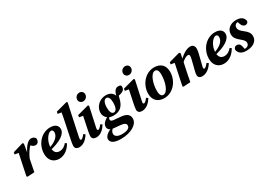

<svg xmlns="http://www.w3.org/2000/svg" viewBox="20 -1802 4331 3091"><g transform="rotate(-30 2185.0 -256.5)"><path d="M218.8 -224.2C250.6 -297.7 290.2 -365.9 359.6 -431.5V-437.5L311.8 -432.4L326.6 -416.1C357.2 -382.9 378.8 -365.5 411.3 -365.5C455 -365.5 478.3 -402.1 478.6 -449.4C466.7 -482.1 434.6 -498.7 399.4 -498.7C330 -498.7 256.4 -398.4 210.2 -276.1H199.4L218.8 -224.2ZM30.8 -3.6 45.1 8 175.1 0C188.8 -72.4 203 -142.9 217.3 -214.3L235 -304L230.6 -309.7L260.4 -484.4L241.6 -500.2L49.4 -443.4L43.3 -405.9L169.7 -386L116.6 -415L30.8 -3.6Z M633.6 15.1C742 15.1 822 -63.8 863.3 -141.1L835.3 -161.2C804 -122.2 758.3 -88.2 699.6 -88.2C637.5 -88.2 599.9 -127.2 599.9 -209C599.9 -333.4 683.4 -444.3 740.5 -444.3C761.4 -444.3 777.6 -428 777.6 -395.3C777.6 -332.6 722.9 -251.4 538.8 -204.9L541.4 -167.6C780.5 -216.4 894 -299.2 894 -391C894 -455.7 844.4 -498.7 755.4 -498.7C586 -498.7 458.6 -346.2 458.6 -173C458.6 -55.7 529.4 15.1 633.6 15.1Z M1005.6 15.1C1091.6 15.1 1154.5 -50.7 1193.9 -117.6L1163.8 -138C1130.9 -96.3 1108.4 -76.1 1092.4 -76.1C1082.3 -76.1 1074.6 -83.3 1074.6 -96.9C1074.6 -106.9 1076.9 -120.7 1081.4 -139.9L1202.1 -706.9L1186.8 -719.2L976.2 -662.8L970.7 -625.2L1095.6 -605L1040.8 -638.9C1029.6 -567.7 1014.5 -495.4 999.8 -425L947.8 -174.3C935.4 -115 928.8 -79.8 928.8 -52.9C928.8 -8.9 958.1 15.1 1005.6 15.1Z M1244.6 -50.9C1244.6 -8.3 1274.9 15.1 1321.6 15.1C1407.6 15.1 1471.1 -50.4 1511.1 -117.6L1480.3 -138C1447.5 -95.8 1425.5 -76.1 1408.7 -76.1C1399.1 -76.1 1391.7 -83.3 1391.7 -96.6C1391.7 -106.9 1394.3 -120.7 1398.5 -139.3L1473.8 -486.6L1458 -500.2L1246.4 -443.4L1240.3 -405.9L1336.4 -388.8L1314.4 -416.4L1258.9 -149.7C1253.1 -119.4 1244.6 -78.1 1244.6 -50.9ZM1428.6 -593.8C1472.6 -593.8 1513.2 -629.9 1513.2 -679.4C1513.2 -719.3 1482.9 -748.2 1441.2 -748.2C1397.1 -748.2 1356.1 -713 1356.1 -663.5C1356.1 -620.5 1390.7 -593.8 1428.6 -593.8Z M1653.6 234.6C1840.7 234.6 1981.6 152.1 1981.6 43.6C1981.6 -19.9 1945.2 -67.2 1830.7 -77.6L1694.8 -89.6C1656.6 -93.2 1647.1 -111.9 1647.1 -128.2C1647.1 -142.6 1649.6 -152.9 1687 -185.8L1667.2 -210.1V-203C1586.4 -157.6 1534.7 -119.1 1534.7 -56.9C1534.7 -17.2 1560.3 12.4 1606.8 19.8V22.1C1619.1 24.4 1630.8 25.6 1642.6 26.6L1759.1 37.1C1828.4 44.1 1855.3 66 1855.3 99.5C1855.3 147 1801.8 176.1 1709.4 176.1C1628.4 176.1 1579.6 147.1 1579.6 98.4C1579.6 61 1603.3 32.6 1638.5 8.4L1620 -2.2C1545.1 23.6 1466.6 71 1466.6 133.6C1466.6 199.8 1535.8 234.6 1653.6 234.6ZM1736.2 -150.7C1869.2 -150.7 1927.3 -223.3 1955.8 -339.4C1963.1 -367.7 1968.7 -392.4 1977.5 -415.7L1954.5 -383.7C2044 -402.5 2087.6 -424 2087.6 -485.6C2087.6 -497.9 2084.3 -505.6 2080 -512.3C2068 -519.9 2055.1 -523.4 2036.4 -523.4C1985 -523.4 1947.8 -489.1 1926.5 -375L1938.5 -373.9C1938.7 -438.4 1883 -498.7 1789.3 -498.7C1670.3 -498.7 1574.6 -403.6 1574.6 -294.6C1574.6 -221.9 1630.7 -150.7 1736.2 -150.7ZM1764.9 -192C1721.5 -192 1705.3 -250.8 1705.3 -312.5C1705.3 -399 1730 -456 1777 -456C1812.6 -456 1836.1 -413 1836.1 -339.7C1836.1 -227.2 1801.9 -192 1764.9 -192Z M2095.6 -50.9C2095.6 -8.3 2125.9 15.1 2172.6 15.1C2258.6 15.1 2322.1 -50.4 2362.1 -117.6L2331.3 -138C2298.5 -95.8 2276.5 -76.1 2259.7 -76.1C2250.1 -76.1 2242.7 -83.3 2242.7 -96.6C2242.7 -106.9 2245.3 -120.7 2249.5 -139.3L2324.8 -486.6L2309 -500.2L2097.4 -443.4L2091.3 -405.9L2187.4 -388.8L2165.4 -416.4L2109.9 -149.7C2104.1 -119.4 2095.6 -78.1 2095.6 -50.9ZM2279.6 -593.8C2323.6 -593.8 2364.2 -629.9 2364.2 -679.4C2364.2 -719.3 2333.9 -748.2 2292.2 -748.2C2248.1 -748.2 2207.1 -713 2207.1 -663.5C2207.1 -620.5 2241.7 -593.8 2279.6 -593.8Z M2587.6 15.1C2753.7 15.1 2877.6 -141.1 2877.6 -308C2877.6 -439.6 2795.2 -498.7 2686.2 -498.7C2519.1 -498.7 2393.7 -343 2393.7 -175.9C2393.7 -44.7 2479.1 15.1 2587.6 15.1ZM2599.6 -39.2C2565.1 -39.2 2538.4 -64.3 2538.4 -149.2C2538.4 -284.6 2593.8 -444.4 2673.1 -444.4C2708.4 -444.4 2732.8 -418.9 2732.8 -338.1C2732.8 -198.4 2678.3 -39.2 2599.6 -39.2Z M2945.1 8 3075.1 0C3088.8 -72.4 3101.5 -142.9 3117.3 -214.3L3146.3 -349L3149 -360.9L3172.5 -484.4L3153.8 -500.2L2949.4 -443.4L2943.3 -405.9L3069.7 -386L3016.6 -415L2930.8 -3.6L2945.1 8ZM3292.3 15.1C3377.8 15.1 3447.1 -50.7 3486.1 -117.6L3455.6 -138C3423.9 -96.6 3398.8 -76.1 3381.7 -76.1C3371.9 -76.1 3366.3 -83.1 3366.3 -96.3C3366.3 -106.3 3369.9 -119.9 3374.7 -139.3L3421.9 -328.2C3429.9 -359.7 3434.6 -388.4 3434.6 -415.4C3434.6 -471.4 3401.8 -498.7 3358.4 -498.7C3288.1 -498.7 3206.4 -449.1 3130.8 -367.2H3124.8L3130.8 -323C3182.6 -374 3227.1 -396.6 3258.7 -396.6C3274.2 -396.6 3285.1 -387.1 3285.1 -365.7C3285.1 -349.3 3280 -322 3272 -290.9L3234.7 -141.1C3226.8 -110.8 3218 -78.1 3218 -48.6C3218 -8.3 3244.9 15.1 3292.3 15.1Z M3696.6 15.1C3805 15.1 3885 -63.8 3926.3 -141.1L3898.3 -161.2C3867 -122.2 3821.3 -88.2 3762.6 -88.2C3700.5 -88.2 3662.9 -127.2 3662.9 -209C3662.9 -333.4 3746.4 -444.3 3803.5 -444.3C3824.4 -444.3 3840.6 -428 3840.6 -395.3C3840.6 -332.6 3785.9 -251.4 3601.8 -204.9L3604.4 -167.6C3843.5 -216.4 3957 -299.2 3957 -391C3957 -455.7 3907.4 -498.7 3818.4 -498.7C3649 -498.7 3521.6 -346.2 3521.6 -173C3521.6 -55.7 3592.4 15.1 3696.6 15.1Z M4110.3 15.1C4250.7 15.1 4320.9 -55.3 4320.9 -136.2C4320.9 -194.2 4295.6 -229.2 4234.9 -277C4182.2 -318.3 4154.4 -346.5 4154.4 -387.1C4154.4 -422 4175.4 -457.6 4227.9 -457.6C4243.9 -457.6 4258.2 -457 4272.5 -456.2L4210.7 -476.4L4233.7 -412.6C4249.5 -369.7 4277.5 -351.2 4304.1 -351.2C4337.1 -351.2 4356.1 -371 4359.3 -399.3C4346.4 -460 4303.6 -498.7 4212.3 -498.7C4091.3 -498.7 4024 -425.3 4024 -340.1C4024 -274.3 4059.8 -235.8 4115.6 -189.9C4165.4 -150.4 4184.9 -124.4 4184.9 -93.8C4184.9 -54 4156.7 -26 4106.4 -26C4085.1 -26 4066 -26.6 4043.6 -28.6L4105.5 -7.4L4089.2 -80C4079.4 -125.9 4053.1 -143.4 4018.3 -143.4C3985.1 -143.4 3966.3 -123.1 3960.6 -91C3971.1 -22.4 4024.5 15.1 4110.3 15.1Z"/></g></svg>

Font: Source Serif 4 Variable
Style: Italic
Weight: 400
Italic angle: -12°
Designer: Frank Grießhammer
Foundry: Adobe Systems Incorporated
Version: Version 4.004;hotconv 1.0.116;makeotfexe 2.5.65601